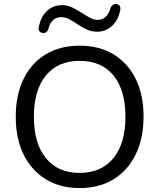

<svg xmlns="http://www.w3.org/2000/svg" viewBox="-20 -946 809 975"><path d="M384 9Q286 9 213 -35.5Q140 -80 100 -161Q60 -242 60 -353Q60 -464 99.5 -545Q139 -626 212 -670Q285 -714 384 -714Q484 -714 556.5 -670Q629 -626 669 -545.5Q709 -465 709 -354Q709 -243 669 -161.5Q629 -80 556.5 -35.5Q484 9 384 9ZM384 -68Q495 -68 556 -143Q617 -218 617 -353Q617 -488 556.5 -562.5Q496 -637 384 -637Q274 -637 213 -562.5Q152 -488 152 -353Q152 -218 213 -143Q274 -68 384 -68ZM199 -778Q188 -779 181 -786.5Q174 -794 177 -807Q186 -860 218 -890Q250 -920 295 -920Q322 -920 346 -908.5Q370 -897 392.5 -882.5Q415 -868 435.5 -856.5Q456 -845 476 -845Q500 -845 517 -861Q534 -877 541 -905Q550 -926 568 -926Q579 -925 586 -918Q593 -911 591 -897Q581 -844 549 -814.5Q517 -785 473 -785Q446 -785 421.5 -796Q397 -807 375 -822Q353 -837 332.5 -848Q312 -859 292 -859Q240 -859 226 -799Q219 -778 199 -778Z"/></svg>

Font: Chiron GoRound TC N
Style: Regular
Weight: 350
Designer: Ryoko NISHIZUKA 西塚涼子 (kana, bopomofo & ideographs); Paul D. Hunt (Latin, Greek & Cyrillic); Sandoll Communications 산돌커뮤니
Foundry: Adobe
Version: Version 1.000;hotconv 1.1.1;makeotfexe 2.6.0